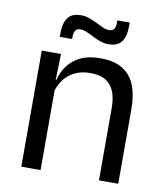

<svg xmlns="http://www.w3.org/2000/svg" viewBox="-77 -730 687 795"><g transform="rotate(10 266.5 -333.0)"><path d="M392.5 0V-303.5Q392.5 -343 381.8 -371.5Q371 -400 346.8 -415.8Q322.5 -431.5 280.5 -431.5Q242 -431.5 213.8 -417Q185.5 -402.5 168 -377.8Q150.5 -353 143.5 -321.5L129 -379H146.5Q154.5 -412 174.5 -439.2Q194.5 -466.5 228.2 -482.8Q262 -499 311 -499Q369 -499 404.8 -477Q440.5 -455 457 -413.8Q473.5 -372.5 473.5 -312.5V0ZM66 0V-488H147L143.5 -371L147 -366.5V0ZM332.5 -562Q314.5 -562 297.8 -568Q281 -574 265.2 -582.2Q249.5 -590.5 235.2 -596.5Q221 -602.5 208.5 -602.5Q194 -602.5 187.8 -593.2Q181.5 -584 181.5 -565.5V-557H129.5V-573.5Q129.5 -614.5 146 -637.5Q162.5 -660.5 201.5 -660.5Q220 -660.5 237 -654.2Q254 -648 269.5 -640.2Q285 -632.5 299 -626.2Q313 -620 325.5 -620Q340.5 -620 346.5 -629.2Q352.5 -638.5 352.5 -657.5V-665.5H404.5V-649Q404.5 -607.5 388 -584.8Q371.5 -562 332.5 -562Z"/></g></svg>

Font: Anek Odia
Style: Regular
Weight: 400
Designer: Yesha Goshar & Mahesh Sahu (Odia), Yesha Goshar (Latin)
Foundry: Ek Type
Version: Version 1.003